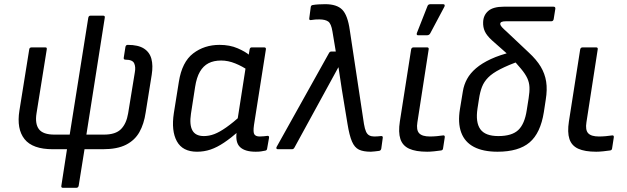

<svg xmlns="http://www.w3.org/2000/svg" viewBox="-20 -715 3002 920"><path d="M282 185Q272 185 274 175L301 0H233Q136 0 97.5 -48.5Q59 -97 73 -185L120 -478Q121 -488 132 -488H195Q200 -488 202.5 -486.5Q205 -485 204 -478L155 -172Q147 -122 166.5 -96Q186 -70 241 -70H314L403 -630Q405 -640 414 -640H474Q484 -640 482 -630L394 -70H478Q534 -70 560 -96.5Q586 -123 594 -172L626 -368Q631 -394 623 -411.5Q615 -429 582 -429Q571 -429 573 -439L581 -490Q583 -500 592 -500Q642 -500 669.5 -482.5Q697 -465 705.5 -433Q714 -401 707 -357L678 -176Q670 -121 648 -82Q626 -43 584 -21.5Q542 0 473 0H385L357 175Q355 185 345 185Z M924 12Q855 12 827.5 -38Q800 -88 813 -173L837 -323Q852 -418 905.5 -459Q959 -500 1032 -500Q1081 -500 1119 -483.5Q1157 -467 1176 -450L1170 -377Q1142 -397 1107.5 -411Q1073 -425 1040 -425Q1004 -425 979 -412Q954 -399 938 -371.5Q922 -344 915 -299L895 -170Q887 -117 902 -90Q917 -63 957 -63Q982 -63 1007 -72.5Q1032 -82 1064 -104.5Q1096 -127 1140 -166L1126 -88Q1087 -54 1053.5 -31.5Q1020 -9 989 1.5Q958 12 924 12ZM1205 12Q1154 12 1130.5 -10Q1107 -32 1114 -82L1117 -102L1117 -134L1158 -397L1168 -430L1176 -478Q1177 -483 1179.5 -485.5Q1182 -488 1186 -488H1245Q1256 -488 1254 -478L1197 -116Q1192 -81 1199 -71Q1206 -61 1224 -61Q1234 -61 1244 -62Q1254 -63 1261 -64Q1271 -65 1269 -54L1260 -3Q1259 6 1250 7Q1240 9 1230.5 10.5Q1221 12 1205 12Z M1757 12Q1721 12 1700 2Q1679 -8 1666.5 -37Q1654 -66 1645 -122L1618 -286Q1614 -312 1610 -339Q1606 -366 1602 -392H1601Q1587 -366 1572 -339Q1557 -312 1543 -286L1391 -8Q1387 0 1379 0H1311Q1306 0 1304.5 -3.5Q1303 -7 1306 -12L1556 -460Q1560 -468 1567 -468H1589L1573 -564Q1567 -602 1552.5 -612Q1538 -622 1510 -622Q1500 -622 1491 -621.5Q1482 -621 1471 -619Q1460 -617 1462 -628L1469 -681Q1470 -690 1479 -691Q1490 -693 1506 -694Q1522 -695 1538 -695Q1594 -695 1620 -668.5Q1646 -642 1656 -571L1724 -121Q1728 -97 1734 -84Q1740 -71 1750 -66Q1760 -61 1773 -61Q1781 -61 1788 -61.5Q1795 -62 1805 -63Q1810 -64 1812.5 -61.5Q1815 -59 1814 -54L1807 -3Q1805 7 1796 8Q1786 9 1775.5 10.5Q1765 12 1757 12Z M2027 12Q1972 12 1940.5 -2.5Q1909 -17 1898.5 -49Q1888 -81 1896 -133L1950 -478Q1952 -488 1962 -488H2026Q2036 -488 2034 -478L1980 -129Q1974 -92 1988.5 -76.5Q2003 -61 2040 -61Q2056 -61 2072.5 -62.5Q2089 -64 2102 -66Q2113 -68 2111 -56L2103 -4Q2102 5 2093 6Q2080 8 2060.5 10Q2041 12 2027 12ZM1983 -546Q1978 -546 1977 -549.5Q1976 -553 1978 -558L2028 -685Q2030 -691 2034 -693Q2038 -695 2044 -695H2103Q2109 -695 2110.5 -691Q2112 -687 2109 -682L2042 -556Q2037 -546 2026 -546Z M2364 12Q2295 12 2251 -11Q2207 -34 2190 -80Q2173 -126 2184 -193L2198 -278Q2203 -309 2218 -336.5Q2233 -364 2261 -388Q2289 -412 2332 -432Q2375 -452 2437 -467L2477 -426Q2415 -403 2377 -383.5Q2339 -364 2319 -343.5Q2299 -323 2289.5 -298.5Q2280 -274 2275 -240L2268 -195Q2258 -129 2281.5 -96Q2305 -63 2368 -63Q2433 -63 2463.5 -92Q2494 -121 2504 -187L2513 -244Q2518 -275 2517 -297.5Q2516 -320 2506.5 -340.5Q2497 -361 2476.5 -385.5Q2456 -410 2423 -446L2337 -522Q2312 -545 2303 -565Q2294 -585 2295 -609Q2296 -642 2319.5 -662.5Q2343 -683 2395 -683H2632Q2642 -683 2641 -673L2633 -623Q2631 -613 2621 -613H2403Q2390 -613 2383.5 -610Q2377 -607 2377 -601Q2377 -594 2384.5 -585.5Q2392 -577 2408 -563L2513 -464Q2551 -429 2571 -395.5Q2591 -362 2597 -324Q2603 -286 2595 -237L2586 -178Q2570 -77 2517.5 -32.5Q2465 12 2364 12Z M2837 12Q2782 12 2750.5 -2.5Q2719 -17 2708.5 -49Q2698 -81 2706 -133L2760 -478Q2762 -488 2772 -488H2836Q2846 -488 2844 -478L2790 -129Q2784 -92 2798.5 -76.5Q2813 -61 2850 -61Q2866 -61 2882.5 -62.5Q2899 -64 2912 -66Q2923 -68 2921 -56L2913 -4Q2912 5 2903 6Q2890 8 2870.5 10Q2851 12 2837 12Z"/></svg>

Font: Sofia Sans Hairline
Style: Italic
Weight: 1
Italic angle: -9°
Designer: Botio Nikoltchev, Ani Petrova
Foundry: lettersoup
Version: Version 4.102